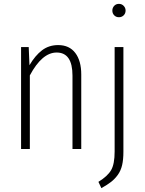

<svg xmlns="http://www.w3.org/2000/svg" viewBox="-20 -763 740 983"><path d="M623 -709Q623 -694.3 613.3 -684.6Q603.5 -674.8 588.9 -674.8Q574.2 -674.8 564.7 -684.6Q555.2 -694.3 555.2 -709Q555.2 -723.1 564.7 -733.2Q574.2 -743.2 588.9 -743.2Q603.5 -743.2 613.3 -732.9Q623 -722.7 623 -709ZM277.8 -532.2Q335 -532.2 365.5 -491.9Q396 -451.7 396 -381.8V0H351.1V-376Q351.1 -494.1 270 -494.1Q195.3 -494.1 132.8 -377V0H87.9V-522H127L130.9 -429.2Q160.2 -479 195.3 -505.6Q230.5 -532.2 277.8 -532.2ZM566.9 13.2V-522H611.8V14.2Q611.8 54.2 605.2 82.5Q598.6 110.8 583.3 132.1Q567.9 153.3 548.8 168.2Q529.8 183.1 499 200.2L483.9 168Q530.8 139.2 548.8 108.2Q566.9 77.1 566.9 13.2Z"/></svg>

Font: Fira Sans Compressed ExtraLight
Style: Regular
Weight: 250
Width: 1
Designer: Carrois Corporate & Edenspiekermann AG
Foundry: Carrois Corporate GbR & Edenspiekermann AG
Version: Version 4.203;PS 004.203;hotconv 1.0.88;makeotf.lib2.5.64775